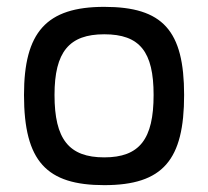

<svg xmlns="http://www.w3.org/2000/svg" viewBox="-20 -535 607 560"><path d="M284 5C456 5 517 -69 517 -258C517 -446 455 -515 284 -515C115 -515 50 -441 50 -258C50 -64 116 5 284 5ZM139 -258C139 -384 182 -435 284 -435C388 -435 428 -384 428 -258C428 -129 387 -76 284 -76C181 -76 139 -129 139 -258Z"/></svg>

Font: Aldone Medium
Style: Regular
Weight: 500
Designer: Pietro Gregorini
Version: Version 1.500;FEAKit 1.0